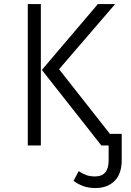

<svg xmlns="http://www.w3.org/2000/svg" viewBox="-20 -725 655 957"><path d="M183.6 0H118.5V-704.6H183.6ZM527.7 -57.9H586.7V72.8Q586.7 141.5 551 176.9Q515.4 212.3 454.9 212.3Q420.5 212.3 393.1 201.8Q365.6 191.3 346.7 176.4L371.8 128.2Q393.8 142.1 411.5 148.2Q429.2 154.4 454.9 154.4Q487.2 154.4 504.4 134.6Q521.5 114.9 521.5 75.4V0H485.1L188.7 -376.4L467.7 -704.6H553.8L274.4 -380Z"/></svg>

Font: Fira Code Fixed Light
Style: Regular
Weight: 300
Monospace: yes
Designer: Carrois Corporate, Edenspiekermann AG, Nikita Prokopov
Foundry: Carrois Corporate, Edenspiekermann AG, Nikita Prokopov
Version: Version 5.002